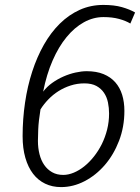

<svg xmlns="http://www.w3.org/2000/svg" viewBox="-20 -741 562 771"><path d="M395.5 -672.4Q354.5 -672.4 316.9 -651.6Q279.3 -630.9 247.3 -592Q215.3 -553.2 191.2 -497.8Q167 -442.4 153.3 -373Q168 -392.6 189.5 -408Q210.9 -423.3 234.9 -433.8Q258.8 -444.3 283.2 -449.7Q307.6 -455.1 328.1 -455.1Q367.2 -455.1 395.8 -443.4Q424.3 -431.6 442.9 -410.6Q461.4 -389.6 470.5 -360.4Q479.5 -331.1 479.5 -295.4Q479.5 -231.4 458 -175.5Q436.5 -119.6 400.9 -78.4Q365.2 -37.1 319.6 -13.4Q273.9 10.3 225.1 10.3Q189.9 10.3 161.4 -3.4Q132.8 -17.1 112.8 -43.2Q92.8 -69.3 81.8 -107.4Q70.8 -145.5 70.8 -194.3Q70.8 -263.2 80.6 -329.1Q90.3 -395 109.4 -453.6Q128.4 -512.2 156.2 -561.3Q184.1 -610.4 220.2 -646Q256.3 -681.6 300 -701.4Q343.8 -721.2 395 -721.2Q438.5 -721.2 469.5 -712.4Q500.5 -703.6 522.5 -690.9L503.4 -646.5Q484.9 -657.7 458 -665Q431.2 -672.4 395.5 -672.4ZM318.8 -406.2Q290 -406.2 263.7 -397.7Q237.3 -389.2 214.8 -375Q192.4 -360.8 174.1 -341.8Q155.8 -322.8 142.6 -301.8Q134.8 -253.9 133.5 -220.7Q132.3 -187.5 132.3 -175.3Q132.3 -146.5 138.7 -121.6Q145 -96.7 157.7 -78.4Q170.4 -60.1 189.5 -49.3Q208.5 -38.6 233.9 -38.6Q254.4 -38.6 276.1 -47.6Q297.9 -56.6 318.4 -73Q338.9 -89.4 356.9 -112.1Q375 -134.8 388.7 -162.1Q402.3 -189.5 410.2 -220.7Q418 -252 418 -285.2Q418 -307.6 413.6 -329.3Q409.2 -351.1 397.7 -368.2Q386.2 -385.3 367.2 -395.8Q348.1 -406.2 318.8 -406.2Z"/></svg>

Font: Ufes Sans Light
Style: Italic
Weight: 200
Designer: Ricardo Esteves & Thais Bronze
Foundry: ProDesignUfes - Ricardo Esteves, Thais Bronze
Version: Version 2.0